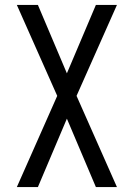

<svg xmlns="http://www.w3.org/2000/svg" viewBox="-20 -755 540 775"><path d="M48 0 211 -368 48 -735H133L250 -459L367 -735H452L289 -368L452 0H367L250 -276L133 0Z"/></svg>

Font: Huly
Style: Regular
Weight: 400
Designer: Belleve Invis
Foundry: Belleve Invis
Version: Version 33.2.5; ttfautohint (v1.8.4)